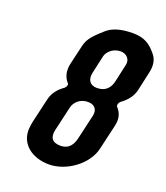

<svg xmlns="http://www.w3.org/2000/svg" viewBox="-127 -762 743 857"><g transform="rotate(20 244.5 -333.5)"><path d="M395 -137 423 -258C431 -292 423 -319 403 -340C398 -345 402 -359 409 -365C439 -386 459 -412 466 -444L485 -530C494 -567 489 -596 470 -618C441 -653 413 -673 358 -673C302 -673 261 -661 234 -636C206 -611 188 -593 180 -580C171 -567 166 -554 163 -541L142 -451C134 -415 140 -386 161 -363C166 -358 161 -346 154 -340C127 -321 107 -298 99 -265L72 -148C69 -135 68 -123 67 -111C64 -39 126 6 204 6C288 6 377 -60 395 -137ZM334 -578C362 -578 382 -557 376 -530L357 -444C350 -414 332 -388 289 -388C255 -388 241 -412 248 -444L267 -530C273 -554 299 -578 334 -578ZM274 -316C306 -316 322 -296 315 -265L288 -148C281 -119 266 -90 224 -90C184 -90 171 -112 179 -148L206 -265C212 -291 237 -316 274 -316Z"/></g></svg>

Font: DIN Rundschrift
Style: MittelKursiv
Weight: 400
Version: Version 1.027